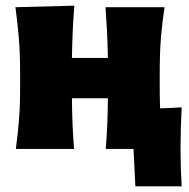

<svg xmlns="http://www.w3.org/2000/svg" viewBox="-20 -526 668 678"><path d="M36 0Q43 -52.5 47 -102.2Q51 -152 51 -214.5V-264.5Q51 -343 46.2 -395.5Q41.5 -448 34.5 -500.5L242.5 -506Q239 -462.5 237 -419.8Q235 -377 234 -321.5H361Q360 -375.5 357.8 -416.8Q355.5 -458 352.5 -500.5H561Q553 -448 548.5 -395.5Q544 -343 544 -264.5V-214.5Q544 -176.5 545.5 -143.5Q564.5 -144 583.8 -144.8Q603 -145.5 621.5 -147Q619.5 -106 618.5 -70.2Q617.5 -34.5 617.5 -0.5Q617.5 32.5 618.5 65.8Q619.5 99 621.5 132H458L451.5 0H353.5Q357 -45 358.8 -87.2Q360.5 -129.5 361 -179H234Q234.5 -129.5 236.2 -87.2Q238 -45 241.5 0Z"/></svg>

Font: Commissioner Flair ExtraBold
Style: Regular
Weight: 800
Designer: Kostas Bartsokas
Foundry: Kostas Bartsokas
Version: Version 1.000; ttfautohint (v1.8.3)